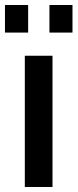

<svg xmlns="http://www.w3.org/2000/svg" viewBox="-31 -745 309 765"><path d="M-11.2 -615.2V-725.1H81.1V-615.2ZM166 -615.2V-725.1H257.8V-615.2ZM67.9 0V-522.9H178.2V0Z"/></svg>

Font: Rising Sun DemiBold
Style: DemiBold
Weight: 600
Designer: Matt McInerney, Pablo Impallari, Rodrigo Fuenzalida
Foundry: Matt McInerney, Pablo Impallari, Rodrigo Fuenzalida
Version: Version 1.000